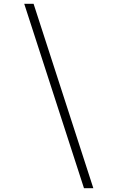

<svg xmlns="http://www.w3.org/2000/svg" viewBox="-20 -843 616 1006"><path d="M420 143H469L156 -823H107Z"/></svg>

Font: Iosevka Sparkle XLtObl
Style: Regular
Weight: 200
Italic angle: -9°
Designer: Belleve Invis
Foundry: Belleve Invis
Version: Version 4.5.0; ttfautohint (v1.8.3)